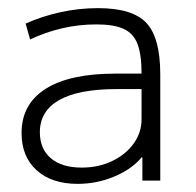

<svg xmlns="http://www.w3.org/2000/svg" viewBox="-20 -758 481 472"><path d="M171 -306Q107 -306 70 -339.5Q33 -373 33 -431Q33 -502 92 -539.5Q151 -577 263 -577H328Q328 -624 318 -650Q308 -676 284 -687Q260 -698 217 -698Q174 -698 133 -688.5Q92 -679 54 -661L43 -700Q83 -718 128.5 -728Q174 -738 221 -738Q306 -738 340 -701.5Q374 -665 374 -575V-314H330V-371H328Q304 -342 261 -324Q218 -306 171 -306ZM181 -346Q222 -346 255.5 -362Q289 -378 308.5 -405Q328 -432 328 -465V-539H267Q173 -539 125.5 -512Q78 -485 78 -433Q78 -392 105 -369Q132 -346 181 -346Z"/></svg>

Font: M PLUS 2 Thin Light
Style: Regular
Weight: 300
Version: Version 1.001